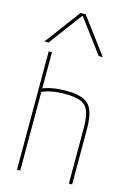

<svg xmlns="http://www.w3.org/2000/svg" viewBox="-145 -1072 791 1144"><g transform="rotate(15 250.0 -500.0)"><path d="M400 -340Q400 -408 386.5 -444.5Q373 -481 339 -495.5Q305 -510 242 -510Q195 -510 158 -503Q121 -496 89 -480L91 -503Q123 -517 160 -523.5Q197 -530 242 -530Q310 -530 349 -513Q388 -496 404 -454.5Q420 -413 420 -340V0H400ZM80 0V-730H100V0ZM40 -780 204 -1000H236L400 -780H375L222 -985H218L65 -780Z"/></g></svg>

Font: M PLUS 1 Code Thin
Style: Regular
Weight: 250
Designer: Coji Morishita
Foundry: UNDERFOREST DESIGN
Version: Version 1.002